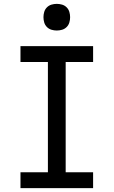

<svg xmlns="http://www.w3.org/2000/svg" viewBox="-20 -974 588 994"><path d="M86 0V-82H228V-653H86V-735H462V-653H320V-82H462V0ZM274 -816Q260 -816 246.5 -820Q233 -824 223 -834Q213 -844 209 -857.5Q205 -871 205 -885Q205 -899 209 -912.5Q213 -926 223 -936Q233 -946 246.5 -950Q260 -954 274 -954Q288 -954 301.5 -950Q315 -946 325 -936Q335 -926 339 -912.5Q343 -899 343 -885Q343 -871 339 -857.5Q335 -844 325 -834Q315 -824 301.5 -820Q288 -816 274 -816Z"/></svg>

Font: Iosevka Semi-Condensed Medium
Style: Regular
Weight: 500
Monospace: yes
Designer: Belleve Invis
Foundry: Belleve Invis
Version: Version 27.3.5